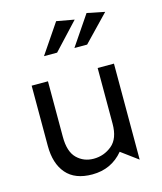

<svg xmlns="http://www.w3.org/2000/svg" viewBox="-114 -839 787 933"><g transform="rotate(-15 279.5 -372.5)"><path d="M235 10Q331 10 391 -62L475 0V-483H393V-203Q393 -128 353 -95Q313 -62 261 -62Q211 -62 177 -95.5Q143 -129 143 -203V-483H61V-180Q61 -91 104.5 -40.5Q148 10 235 10ZM346 -739 257 -755 156 -606H222ZM499 -737 410 -755 309 -606H373Z"/></g></svg>

Font: Geom Light
Style: Regular
Weight: 300
Version: Version 1.102